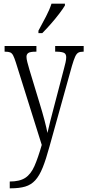

<svg xmlns="http://www.w3.org/2000/svg" viewBox="-20 -786 475 1044"><path d="M33 201Q87 201 117.5 181Q148 161 167.5 116.5Q187 72 207 2L66 -447Q58 -472 51.5 -484.5Q45 -497 35.5 -501Q26 -505 7 -505H5V-536H178V-505H175Q144 -505 134 -498Q124 -491 124 -477Q124 -466 128.5 -448.5Q133 -431 140 -407L194 -229Q211 -174 222 -132Q233 -90 238 -63Q244 -91 253 -126Q262 -161 273 -203L328 -413Q333 -431 336.5 -447Q340 -463 340 -475Q340 -491 330 -497.5Q320 -504 290 -505H280V-536H435V-505H432Q415 -505 405.5 -499.5Q396 -494 388.5 -477.5Q381 -461 371 -427L249 11Q230 81 212 125.5Q194 170 171.5 194.5Q149 219 117 228.5Q85 238 38 238H33ZM189 -619Q211 -660 230 -696Q249 -732 260 -766H333V-756Q323 -739 302.5 -712Q282 -685 257 -656.5Q232 -628 210 -606H189Z"/></svg>

Font: Noto Serif Ethiopic ExtraCondensed Light
Style: Regular
Weight: 300
Width: 2
Designer: Monotype Design Team
Foundry: Monotype Imaging Inc.
Version: Version 2.102; ttfautohint (v1.8.4.7-5d5b)